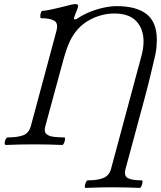

<svg xmlns="http://www.w3.org/2000/svg" viewBox="-20 -706 787 939"><path d="M399 213Q394 213 395 203.5Q396 194 400.5 185Q405 176 409 176Q457 176 485.5 164.5Q514 153 523 120L670 -426Q682 -467 682 -503Q682 -565 646.5 -602.5Q611 -640 539 -640Q475 -640 415.5 -607Q356 -574 323 -507Q314 -489 304.5 -461Q295 -433 286 -399L202 -90Q194 -63 206 -51.5Q218 -40 242 -37Q266 -34 295 -34Q299 -34 298 -24.5Q297 -15 293 -6Q289 3 284 3Q216 0 147 0Q77 0 9 3Q3 3 3 -6Q3 -15 7.5 -24.5Q12 -34 19 -34Q64 -34 92.5 -44Q121 -54 131 -90L255 -551Q267 -592 245.5 -604.5Q224 -617 181 -617Q177 -617 177 -626Q177 -635 180 -644Q183 -653 189 -653Q201 -653 235.5 -660.5Q270 -668 328 -683Q341 -686 349 -686Q367 -686 360 -667L344 -625Q339 -611 346 -611Q353 -611 358 -615Q384 -633 418 -647Q452 -661 487 -668.5Q522 -676 550 -676Q648 -676 697.5 -636.5Q747 -597 747 -511Q747 -495 745.5 -477.5Q744 -460 740 -440Q732 -405 719 -350.5Q706 -296 688 -228L594 120Q585 154 605 165Q625 176 673 176Q678 176 677 185Q676 194 672 203.5Q668 213 664 213Q598 210 531 210Q465 210 399 213Z"/></svg>

Font: Junicode SmExp
Style: Italic
Weight: 400
Width: 6
Italic angle: -11°
Designer: Peter S. Baker
Version: Version 2.205; ttfautohint (v1.8.4)